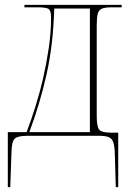

<svg xmlns="http://www.w3.org/2000/svg" viewBox="-20 -556 542 786"><path d="M12 210V-15H89Q109 -68 126 -123Q143 -178 156 -233Q170 -295 179.5 -358.5Q189 -422 189 -485Q189 -511 180 -518.5Q171 -526 135 -526H80V-536H478V-526H436Q410 -526 397 -520.5Q384 -515 380 -499Q376 -483 376 -451V-81Q376 -39 385.5 -26Q395 -13 434 -13H464V210H454L450 72Q449 27 436.5 13.5Q424 0 392 0H91Q53 0 40.5 11.5Q28 23 27 67L22 210ZM100 -15H348V-521H202Q198 -375 171 -253.5Q144 -132 100 -15Z"/></svg>

Font: Noto Serif Display SemiCondensed Thin
Style: Regular
Weight: 100
Width: 4
Designer: Monotype Design Team
Foundry: Monotype Imaging Inc.
Version: Version 2.009